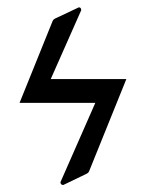

<svg xmlns="http://www.w3.org/2000/svg" viewBox="-20 -474 404 532"><path d="M205.1 -445.8C205.1 -449.7 203.1 -453.6 199.7 -453.6C198.7 -453.6 198.2 -453.6 197.3 -453.1L133.3 -422.9C129.4 -420.9 127 -418.9 125.5 -415L34.2 -189H244.1L147.5 30.8C147.5 35.6 150.4 38.6 155.3 38.6L219.2 7.8C223.1 5.9 225.6 3.9 227.1 0L330.1 -254.9H120.6Z"/></svg>

Font: Cardo
Style: Italic
Weight: 400
Designer: David J. Perry
Foundry: David J. Perry
Version: Version 0.99